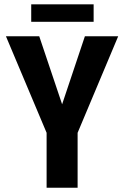

<svg xmlns="http://www.w3.org/2000/svg" viewBox="-20 -881 582 901"><path d="M271.5 -391.6 378.4 -710.9H534.7L344.2 -257.8V0H198.7V-257.8L7.8 -710.9H164.1ZM419.4 -778.8H126.5V-860.8H419.4Z"/></svg>

Font: Roboto Condensed
Style: Bold
Weight: 700
Designer: Google
Version: Version 2.134; 2016